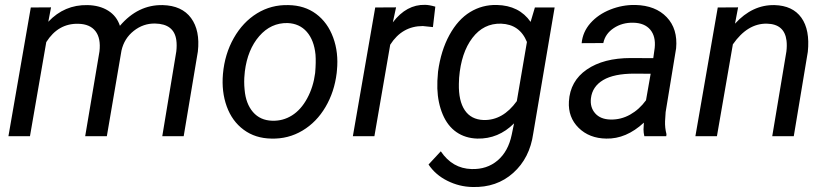

<svg xmlns="http://www.w3.org/2000/svg" viewBox="-20 -559 3399 788"><path d="M189.5 -528.8 178.2 -469.7Q244.6 -540 338.9 -538.1Q389.2 -537.1 424.1 -515.1Q459 -493.2 472.2 -453.1Q546.4 -540 647.5 -538.1Q726.6 -536.1 764.2 -484.9Q801.8 -433.6 792 -347.2L733.9 0H646L703.6 -348.1Q706.5 -373.5 703.6 -394.5Q694.3 -460.9 616.7 -462.4Q568.4 -463.4 529.1 -432.4Q489.7 -401.4 478.5 -351.1L418.5 0H329.6L388.2 -347.7Q394.5 -401.9 371.8 -431.2Q349.1 -460.4 301.3 -461.4Q218.8 -463.4 169.9 -386.2L103 0H14.6L106.4 -528.3Z M1163.6 -538.1Q1230 -537.1 1277.3 -502Q1324.7 -466.8 1347.4 -405Q1370.1 -343.3 1362.8 -270L1361.8 -259.3Q1352.5 -182.1 1315.9 -119.9Q1279.3 -57.6 1221.2 -22.9Q1163.1 11.7 1093.8 9.8Q1027.8 8.8 980.2 -26.4Q932.6 -61.5 910.6 -122.1Q888.7 -182.6 895 -255.4Q902.3 -337.4 939.5 -402.8Q976.6 -468.3 1034.9 -504.2Q1093.3 -540 1163.6 -538.1ZM983.9 -254.9Q980.5 -224.1 983.9 -190.9Q988.8 -133.3 1018.3 -99.1Q1047.9 -64.9 1097.2 -63.5Q1141.1 -62 1178.2 -85.2Q1215.3 -108.4 1240.7 -155.3Q1266.1 -202.1 1273.4 -259.3Q1277.3 -304.2 1274.9 -335Q1269 -394 1239.3 -428.2Q1209.5 -462.4 1160.2 -464.4Q1091.8 -465.8 1043.9 -410.6Q996.1 -355.5 984.9 -266.1Z M1756.8 -447.8 1715.3 -452.1Q1630.4 -452.1 1581.5 -375.5L1516.6 0H1428.2L1520 -528.3L1605.5 -528.8L1592.3 -467.3Q1648.4 -541 1724.6 -539.1Q1740.7 -539.1 1766.6 -531.7Z M1777.8 -265.1Q1789.6 -351.6 1824.5 -415.3Q1859.4 -479 1909.4 -509.5Q1959.5 -540 2019 -538.6Q2110.8 -536.6 2157.7 -469.2L2175.3 -528.3H2256.3L2168.5 -11.2Q2154.3 89.8 2086.4 150.6Q2018.6 211.4 1918.9 208.5Q1865.2 207.5 1816.2 183.1Q1767.1 158.7 1738.8 116.2L1789.1 62Q1836.9 132.8 1915.5 134.8Q1978.5 136.7 2022.2 99.6Q2065.9 62.5 2080.1 -5.9L2089.8 -52.7Q2025.4 11.7 1939 9.8Q1889.6 8.3 1853.3 -16.8Q1816.9 -42 1796.9 -89.6Q1776.9 -137.2 1774.9 -195.8Q1773.9 -224.6 1777.8 -265.1ZM1863.3 -214.8Q1861.8 -145 1887.5 -106.7Q1913.1 -68.4 1964.8 -66.4Q2043.9 -64.5 2101.1 -144L2142.6 -386.7Q2113.3 -459 2036.6 -461.9Q1964.8 -463.9 1918.7 -403.3Q1872.6 -342.8 1864.3 -239.7Z M2624.5 0Q2621.1 -14.2 2621.1 -27.8L2622.6 -55.7Q2549.8 11.7 2468.3 9.8Q2398.4 8.8 2354.7 -34.4Q2311 -77.6 2314.9 -142.6Q2319.8 -226.6 2388.4 -273.7Q2457 -320.8 2568.8 -320.8L2661.1 -320.3L2667 -362.3Q2671.9 -409.7 2648.7 -437.3Q2625.5 -464.8 2579.1 -465.8Q2533.7 -466.8 2498.8 -443.6Q2463.9 -420.4 2456.1 -382.3L2367.2 -381.8Q2371.6 -428.2 2403.3 -464.1Q2435.1 -500 2484.9 -519.8Q2534.7 -539.6 2587.9 -538.6Q2670.4 -536.6 2716.3 -488.5Q2762.2 -440.4 2754.9 -360.8L2711.9 -99.1L2709.5 -61.5Q2708.5 -34.7 2715.3 -8.3L2714.4 0ZM2485.8 -68.4Q2528.3 -67.4 2566.2 -88.6Q2604 -109.9 2631.3 -147.5L2650.4 -256.3L2583.5 -256.8Q2500 -256.8 2455.6 -230.5Q2411.1 -204.1 2405.3 -155.8Q2400.9 -118.7 2422.6 -94Q2444.3 -69.3 2485.8 -68.4Z M3009.3 -528.8 2996.6 -461.9Q3067.9 -540 3158.7 -538.1Q3233.4 -536.1 3269 -486.3Q3304.7 -436.5 3295.4 -346.2L3237.8 0H3149.4L3207.5 -347.7Q3210.4 -371.6 3208 -392.1Q3199.7 -460.4 3127.4 -461.9Q3047.9 -463.4 2987.8 -377L2922.4 0H2834L2925.8 -528.3Z"/></svg>

Font: RobotoDraft
Style: Italic
Weight: 400
Italic angle: -12°
Version: Version 2.001101; 2014